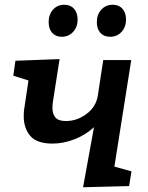

<svg xmlns="http://www.w3.org/2000/svg" viewBox="-20 -785 622 809"><path d="M462 -83 534 -63 524 -1 330 4 376 -249Q340 -216 293.5 -198Q247 -180 201 -180Q135 -180 107.5 -212.5Q80 -245 80 -295Q80 -316 82 -326L100 -446L36 -466L45 -529L231 -536L204 -363Q201 -348 201 -330Q201 -305 213.5 -290Q226 -275 258 -275Q304 -275 344 -304.5Q384 -334 392 -381L415 -532H533ZM185 -692Q185 -724 203.5 -744.5Q222 -765 251 -765Q277 -765 292 -748Q307 -731 307 -703Q307 -671 288 -650.5Q269 -630 240 -630Q215 -630 200 -646.5Q185 -663 185 -692ZM388 -692Q388 -724 407 -744.5Q426 -765 455 -765Q481 -765 496 -748Q511 -731 511 -703Q511 -671 492 -650.5Q473 -630 444 -630Q418 -630 403 -646.5Q388 -663 388 -692Z"/></svg>

Font: Bitter Pro SemiBold
Style: Italic
Weight: 600
Italic angle: -9°
Designer: Sol Matas, and Bitter project Authors
Foundry: Sol Matas
Version: Version 1.010